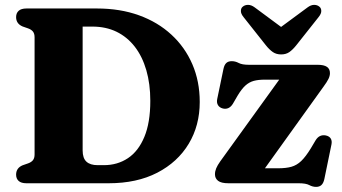

<svg xmlns="http://www.w3.org/2000/svg" viewBox="-20 -734 1368 769"><path d="M44.5 -34.5Q44.5 -61 70.5 -72L92 -79.5Q105 -84 111.8 -92.2Q118.5 -100.5 118.5 -115.5V-584.5Q118.5 -599.5 111.8 -607.8Q105 -616 92 -620.5L70.5 -628Q44.5 -639 44.5 -665.5Q44.5 -681.5 54.8 -690.8Q65 -700 86 -700H368.5Q461 -700 536.5 -672.8Q612 -645.5 666.5 -595.2Q721 -545 750.5 -476.5Q780 -408 780 -325.5Q780 -231.5 735.8 -158Q691.5 -84.5 609.8 -42.2Q528 0 415 0H86Q65 0 54.8 -9.2Q44.5 -18.5 44.5 -34.5ZM396 -72.5Q450.5 -72.5 492.5 -100.5Q534.5 -128.5 558.2 -185.8Q582 -243 582 -330Q582 -398 566 -453Q550 -508 519.8 -547Q489.5 -586 446.8 -606.8Q404 -627.5 350 -627.5H311V-131.5Q311 -100.5 326.2 -86.5Q341.5 -72.5 371 -72.5ZM1275.5 -386.5 1014.5 -23 993 -60H1093.5Q1125.5 -60 1147 -66Q1168.5 -72 1186.5 -89.2Q1204.5 -106.5 1225 -140L1244 -172Q1252 -185 1262.5 -189.5Q1273 -194 1285 -191.5Q1299 -188.5 1304.8 -179Q1310.5 -169.5 1307.5 -155L1279 -16.5Q1275.5 -0.5 1267.5 7Q1259.5 14.5 1246 14.5Q1232 14.5 1218.5 7.2Q1205 0 1176.5 0H895Q866 0 853.5 -9.8Q841 -19.5 841 -36Q841 -48 846 -60Q851 -72 862 -87.5L1124 -450.5L1149.5 -415H1041Q1014.5 -415 996.2 -410Q978 -405 963 -391.5Q948 -378 932 -351.5L912.5 -318Q905 -306 894.8 -301.2Q884.5 -296.5 872.5 -299.5Q859 -303 853 -313Q847 -323 850 -337.5L875 -458Q878.5 -474.5 886.5 -481.8Q894.5 -489 908 -489Q922.5 -489 936 -481.8Q949.5 -474.5 977 -474.5H1252Q1277.5 -474.5 1289.5 -466.2Q1301.5 -458 1301.5 -441Q1301.5 -430 1295.5 -417.8Q1289.5 -405.5 1275.5 -386.5ZM1144.5 -597.5 1000 -704.5Q986.5 -714.5 973.5 -714.5Q960.5 -714.5 952 -707Q945 -701.5 944.8 -690.2Q944.5 -679 955.5 -665.5L1045 -552.5Q1059 -535 1072.8 -525.5Q1086.5 -516 1106 -516Q1125.5 -516 1139 -525.5Q1152.5 -535 1166.5 -552.5L1256 -665.5Q1267 -679 1266.8 -690.2Q1266.5 -701.5 1259.5 -707Q1251 -714.5 1238.2 -714.5Q1225.5 -714.5 1212 -704.5L1067 -597.5Z"/></svg>

Font: Fraunces 28pt Soft Wonky
Style: Bold
Weight: 700
Version: Version 1.000;[b76b70a41]